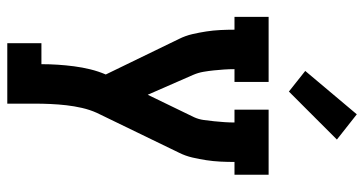

<svg xmlns="http://www.w3.org/2000/svg" viewBox="-262 -546 1023 540"><g transform="rotate(90 250.0 -276.5)"><path d="M102 215V119H161Q161 96 162.5 73Q164 50 167 27Q170 4 175.5 -18.5Q181 -41 190 -62L90 -268Q81 -286 76.5 -305.5Q72 -325 69 -344.5Q66 -364 65 -384Q64 -404 64 -424H28V-520H211V-424H175Q175 -409 176 -394.5Q177 -380 178.5 -365.5Q180 -351 182.5 -336.5Q185 -322 191 -308L247 -180L310 -310Q316 -323 318 -337.5Q320 -352 321.5 -366.5Q323 -381 324 -395.5Q325 -410 325 -424H289V-520H472V-424H436Q436 -404 435 -384Q434 -364 431 -344.5Q428 -325 423.5 -305.5Q419 -286 410 -268L298 -37Q289 -17 284 5Q279 27 276.5 49Q274 71 273 93.5Q272 116 272 138V215ZM238 -577 180 -623 302 -768 373 -712Z"/></g></svg>

Font: Iosevka Curly Slab
Style: Bold
Weight: 700
Monospace: yes
Designer: Belleve Invis
Foundry: Belleve Invis
Version: Version 22.1.2; ttfautohint (v1.8.4)